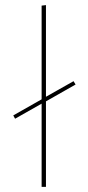

<svg xmlns="http://www.w3.org/2000/svg" viewBox="-20 -732 343 752"><path d="M160 -335V0H143V-326L39 -267L32 -280L143 -343V-710L160 -712V-353L268 -414L276 -401Z"/></svg>

Font: Ysabeau Thin
Style: Regular
Weight: 200
Designer: Christian Thalmann (Catharsis Fonts)
Version: Version 0.003